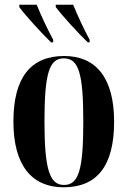

<svg xmlns="http://www.w3.org/2000/svg" viewBox="-20 -786 543 816"><path d="M197 -606H206V-617C180 -665 154 -721 136 -766H62V-756C87 -721 156 -646 197 -606ZM353 -606H361V-617C335 -665 309 -721 291 -766H217V-756C243 -721 311 -646 353 -606ZM250 10C392 10 465 -80 465 -269C465 -456 387 -548 253 -548C110 -548 37 -456 37 -269C37 -81 117 10 250 10ZM252 0C192 0 169 -63 169 -269C169 -476 190 -538 251 -538C314 -538 334 -476 334 -269C334 -63 314 0 252 0Z"/></svg>

Font: Noto Serif Display ExtraCondensed
Style: Bold
Weight: 700
Width: 2
Designer: Monotype Design Team
Foundry: Monotype Imaging Inc.
Version: Version 2.009